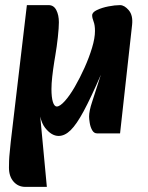

<svg xmlns="http://www.w3.org/2000/svg" viewBox="-20 -511 578 750"><path d="M15 144Q15 131 15.5 116.5Q16 102 18 84Q20 66 22 43L85 -491H170Q190 -491 200 -471.5Q210 -452 210 -424Q210 -403 206 -366Q202 -329 196 -294L192 -270Q187 -238 184 -211Q181 -184 181 -163Q181 -131 186.5 -113Q192 -95 202 -95Q214 -95 233 -116Q252 -137 272 -171.5Q292 -206 310 -246Q328 -286 339.5 -324Q351 -362 351 -390Q351 -413 345.5 -427Q340 -441 340 -451Q340 -463 359 -472Q378 -481 403.5 -486Q429 -491 449 -491Q466 -491 483 -471Q500 -451 496 -414L449 10H359Q347 10 340 -2.5Q333 -15 330.5 -31Q328 -47 328 -55Q328 -78 340 -113.5Q352 -149 374 -219Q335 -129 307 -77Q279 -25 256 -2.5Q233 20 209 20Q181 20 156 -12Q131 -44 131 -122L132 -111L163 219H79Q51 219 33 198.5Q15 178 15 144Z"/></svg>

Font: Alkatra
Style: Bold
Weight: 700
Designer: Suman Bhandary
Version: Version 1.100;gftools[0.9.22]